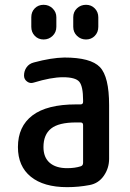

<svg xmlns="http://www.w3.org/2000/svg" viewBox="-20 -770 540 800"><path d="M296.9 -259.8Q224.6 -259.8 192.9 -234.4Q161.1 -209 161.1 -157.2Q161.1 -114.3 187 -91.8Q212.9 -69.3 259.8 -69.3Q292 -69.3 316.4 -77.1Q326.2 -80.1 326.2 -91.8V-249Q326.2 -259.8 315.4 -259.8ZM259.8 9.8Q162.1 9.8 108.4 -33.7Q54.7 -77.1 54.7 -157.2Q54.7 -243.2 115.2 -289.1Q175.8 -335 296.9 -335H315.4Q326.2 -335 326.2 -345.7V-351.6Q326.2 -410.2 310.5 -429.2Q294.9 -448.2 242.2 -448.2Q193.4 -448.2 120.1 -425.8Q105.5 -420.9 92.8 -430.2Q80.1 -439.5 80.1 -455.1Q80.1 -474.6 90.8 -489.7Q101.6 -504.9 121.1 -509.8Q193.4 -529.3 248 -530.3Q358.4 -530.3 396.5 -490.2Q434.6 -450.2 434.6 -332V-108.4Q434.6 -69.3 412.6 -37.6Q390.6 -5.9 353.5 1Q307.6 9.8 259.8 9.8ZM285.2 -698.2Q285.2 -720.7 300.8 -735.4Q316.4 -750 338.4 -750Q360.4 -750 375 -734.9Q389.6 -719.7 389.6 -698.2V-658.2Q389.6 -635.7 375 -620.6Q360.4 -605.5 338.4 -605.5Q316.4 -605.5 300.8 -620.6Q285.2 -635.7 285.2 -658.2ZM110.4 -698.2Q110.4 -720.7 125 -735.4Q139.6 -750 161.6 -750Q183.6 -750 199.2 -734.9Q214.8 -719.7 214.8 -698.2V-658.2Q214.8 -635.7 199.2 -620.6Q183.6 -605.5 161.6 -605.5Q139.6 -605.5 125 -620.6Q110.4 -635.7 110.4 -658.2Z"/></svg>

Font: Rounded-X Mgen+ 1mn medium
Style: Regular
Weight: 500
Designer: [Source Han Sans]
Ryoko NISHIZUKA  (kana & ideographs); Paul D. Hunt (Latin, Greek & Cyrillic); Wenlong ZHANG  (bopomofo
Version: Version 1.059.20150602